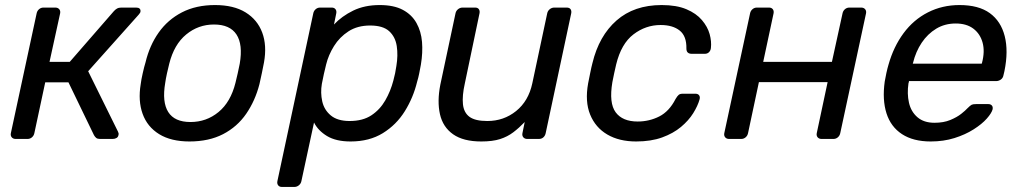

<svg xmlns="http://www.w3.org/2000/svg" viewBox="-20 -550 4031 760"><path d="M42 0Q32 0 26.5 -6.5Q21 -13 23 -23L125 -497Q127 -507 134.5 -513.5Q142 -520 152 -520H199Q209 -520 214.5 -513.5Q220 -507 218 -497L176 -305H256L430 -505Q436 -512 443 -516Q450 -520 460 -520H519Q528 -520 532.5 -516Q537 -512 536 -504Q536 -500 529 -492L329 -268L447 -29Q449 -25 449.5 -22Q450 -19 449 -16Q448 -8 441.5 -4Q435 0 426 0H376Q366 0 361 -4Q356 -8 352 -15L251 -224H159L116 -23Q114 -13 106.5 -6.5Q99 0 89 0Z M730 10Q657 10 610 -19Q563 -48 544.5 -99.5Q526 -151 537 -217Q539 -234 545 -260.5Q551 -287 556 -303Q572 -370 608 -421Q644 -472 700 -501Q756 -530 831 -530Q905 -530 952 -501Q999 -472 1018 -421Q1037 -370 1025 -303Q1022 -287 1016.5 -260.5Q1011 -234 1007 -217Q990 -151 954.5 -99.5Q919 -48 863 -19Q807 10 730 10ZM734 -67Q797 -67 845 -106.5Q893 -146 912 -222Q916 -237 921 -260Q926 -283 929 -298Q942 -374 916 -413.5Q890 -453 827 -453Q765 -453 717 -413.5Q669 -374 650 -298Q646 -283 641 -260Q636 -237 634 -222Q621 -146 646 -106.5Q671 -67 734 -67Z M1096 190Q1086 190 1081 183.5Q1076 177 1078 167L1220 -497Q1222 -507 1229.5 -513.5Q1237 -520 1247 -520H1293Q1303 -520 1308 -513.5Q1313 -507 1311 -497L1302 -453Q1333 -486 1378 -508Q1423 -530 1483 -530Q1539 -530 1574.5 -511Q1610 -492 1628.5 -459Q1647 -426 1650.5 -384Q1654 -342 1646 -294Q1643 -278 1639.5 -260Q1636 -242 1631 -226Q1616 -164 1582.5 -110Q1549 -56 1495.5 -23Q1442 10 1368 10Q1310 10 1274.5 -11.5Q1239 -33 1223 -65L1173 167Q1171 177 1163 183.5Q1155 190 1145 190ZM1364 -71Q1416 -71 1450 -93.5Q1484 -116 1505 -152.5Q1526 -189 1537 -231Q1541 -246 1544 -260Q1547 -274 1549 -289Q1556 -331 1550.5 -367.5Q1545 -404 1520.5 -426.5Q1496 -449 1445 -449Q1395 -449 1359.5 -426Q1324 -403 1302 -367.5Q1280 -332 1271 -295Q1267 -279 1262 -257Q1257 -235 1254 -218Q1248 -183 1255.5 -149Q1263 -115 1289.5 -93Q1316 -71 1364 -71Z M1885 10Q1814 10 1773.5 -18.5Q1733 -47 1721.5 -98Q1710 -149 1723 -215L1783 -497Q1785 -507 1793 -513.5Q1801 -520 1811 -520H1861Q1871 -520 1875.5 -513.5Q1880 -507 1878 -497L1820 -220Q1809 -171 1812.5 -137.5Q1816 -104 1838.5 -87.5Q1861 -71 1909 -71Q1974 -71 2023 -110.5Q2072 -150 2087 -220L2146 -497Q2148 -507 2156 -513.5Q2164 -520 2174 -520H2223Q2234 -520 2238.5 -513.5Q2243 -507 2241 -497L2140 -23Q2138 -13 2131 -6.5Q2124 0 2113 0H2067Q2057 0 2051.5 -6.5Q2046 -13 2048 -23L2057 -67Q2035 -44 2012 -26.5Q1989 -9 1959.5 0.5Q1930 10 1885 10Z M2498 10Q2431 10 2384 -17.5Q2337 -45 2316 -96.5Q2295 -148 2308 -220Q2311 -235 2316 -260Q2321 -285 2325 -300Q2351 -408 2420.5 -469Q2490 -530 2599 -530Q2658 -530 2697 -513.5Q2736 -497 2758.5 -470.5Q2781 -444 2789 -415Q2797 -386 2794 -360Q2793 -350 2786.5 -343.5Q2780 -337 2770 -337H2718Q2708 -337 2702.5 -342Q2697 -347 2697 -358Q2698 -407 2670.5 -429Q2643 -451 2595 -451Q2536 -451 2487.5 -414Q2439 -377 2419 -295Q2415 -279 2411 -259.5Q2407 -240 2404 -225Q2390 -142 2417 -105.5Q2444 -69 2504 -69Q2550 -69 2589.5 -89Q2629 -109 2654 -158Q2661 -170 2666.5 -174.5Q2672 -179 2682 -179H2733Q2743 -179 2747.5 -172.5Q2752 -166 2749 -156Q2742 -131 2724 -102Q2706 -73 2675.5 -47.5Q2645 -22 2601 -6Q2557 10 2498 10Z M2866 0Q2856 0 2850.5 -6.5Q2845 -13 2847 -23L2949 -497Q2951 -507 2958.5 -513.5Q2966 -520 2976 -520H3024Q3034 -520 3039 -513.5Q3044 -507 3042 -497L3001 -305H3273L3315 -497Q3317 -507 3324.5 -513.5Q3332 -520 3342 -520H3389Q3399 -520 3404.5 -513.5Q3410 -507 3408 -497L3306 -23Q3304 -13 3296.5 -6.5Q3289 0 3279 0H3232Q3222 0 3216.5 -6.5Q3211 -13 3213 -23L3256 -225H2984L2941 -23Q2939 -13 2931.5 -6.5Q2924 0 2914 0Z M3664 10Q3595 10 3550.5 -19Q3506 -48 3489 -101.5Q3472 -155 3482 -227Q3484 -240 3488.5 -260.5Q3493 -281 3497 -294Q3517 -365 3556.5 -418.5Q3596 -472 3653 -501Q3710 -530 3778 -530Q3854 -530 3898 -498Q3942 -466 3957 -407Q3972 -348 3956 -269L3952 -252Q3950 -241 3941.5 -235Q3933 -229 3923 -229H3578Q3578 -228 3577.5 -225Q3577 -222 3576 -220Q3570 -179 3578 -143.5Q3586 -108 3611.5 -86Q3637 -64 3679 -64Q3715 -64 3741.5 -75Q3768 -86 3785 -99.5Q3802 -113 3809 -121Q3821 -133 3826.5 -135.5Q3832 -138 3844 -138H3892Q3901 -138 3906 -132.5Q3911 -127 3909 -117Q3905 -102 3886 -80.5Q3867 -59 3834 -38Q3801 -17 3758 -3.5Q3715 10 3664 10ZM3593 -298H3866L3867 -301Q3879 -346 3869.5 -381Q3860 -416 3833 -436.5Q3806 -457 3763 -457Q3720 -457 3686 -436.5Q3652 -416 3628.5 -381Q3605 -346 3594 -301Z"/></svg>

Font: Rubik
Style: Italic
Weight: 400
Italic angle: -12°
Designer: Hubert and Fischer
Foundry: Hubert and Fischer
Version: Version 2.300;gftools[0.9.30]